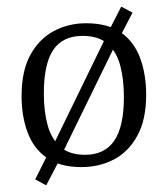

<svg xmlns="http://www.w3.org/2000/svg" viewBox="-20 -493 505 578"><path d="M225 10Q160 10 120.5 -18Q81 -46 63 -94.5Q45 -143 45 -204Q45 -280 71.5 -328Q98 -376 142 -399.5Q186 -423 239 -423Q305 -423 344.5 -395Q384 -367 402 -318Q420 -269 420 -207Q420 -133 393.5 -84.5Q367 -36 323 -13Q279 10 225 10ZM119 65 86 47 125 -31 133 -41 299 -382 305 -395 345 -473 379 -455 339 -378 332 -368 165 -26 160 -13ZM236 -27Q295 -27 324 -69.5Q353 -112 353 -201Q353 -254 342 -295.5Q331 -337 304 -361Q277 -385 229 -385Q169 -385 140.5 -343Q112 -301 112 -211Q112 -159 123 -117.5Q134 -76 161 -51.5Q188 -27 236 -27Z"/></svg>

Font: Rasa Light
Style: Regular
Weight: 300
Designer: Anna Giedrys (Yrsa+Rasa design), David Brezina (Yrsa art-direction, Rasa art-direction, design)
Foundry: Rosetta Type Foundry
Version: Version 2.004